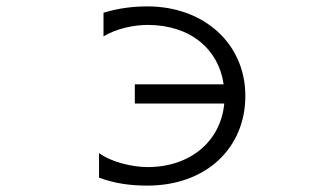

<svg xmlns="http://www.w3.org/2000/svg" viewBox="-20 -534 1040 601"><path d="M682 -210C671 -92 576 -11 442 -11C394 -11 327 -27 290 -55V22C340 41 391 47 441 47C626 47 748 -71 748 -234C748 -396 620 -514 441 -514C399 -514 352 -509 304 -494V-420C346 -446 403 -456 442 -456C578 -456 665 -378 680 -270H402V-210Z"/></svg>

Font: LINE Seed JP_OTF Regular
Style: Regular
Weight: 400
Designer: LY Corporation & Fontrix & Fontworks
Version: Version 1.002